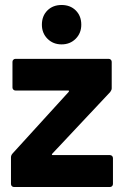

<svg xmlns="http://www.w3.org/2000/svg" viewBox="-20 -750 500 770"><path d="M36 0Q31 0 27.5 -3.5Q24 -7 24 -12V-119Q24 -127 30 -134L255 -381Q257 -384 257 -385Q257 -387 253 -387H42Q37 -387 33.5 -390.5Q30 -394 30 -399V-502Q30 -507 33.5 -510.5Q37 -514 42 -514H416Q421 -514 424.5 -510.5Q428 -507 428 -502V-396Q428 -389 422 -381L190 -134Q188 -132 188 -130Q188 -128 192 -128H421Q426 -128 429.5 -124.5Q433 -121 433 -116V-12Q433 -7 429.5 -3.5Q426 0 421 0ZM227 -572Q193 -572 170.5 -594.5Q148 -617 148 -651Q148 -686 170 -708Q192 -730 227 -730Q262 -730 284 -708Q306 -686 306 -651Q306 -617 283.5 -594.5Q261 -572 227 -572Z"/></svg>

Font: LinhAnh
Style: Bold
Weight: 700
Designer: Jeremy Tribby
Foundry: Tribby Type
Version: Version 1.408